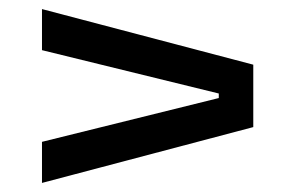

<svg xmlns="http://www.w3.org/2000/svg" viewBox="-20 -517 638 423"><path d="M462 -311 72.5 -406.5V-497L538 -374.5V-237L72.5 -114V-204.5L462 -301Z"/></svg>

Font: Anek Gurmukhi Medium SemiExpanded
Style: Regular
Weight: 500
Width: 6
Version: Version 1.003